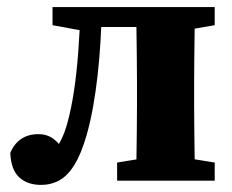

<svg xmlns="http://www.w3.org/2000/svg" viewBox="-20 -509 655 541"><path d="M96 12Q57 12 34 -9.5Q11 -31 9 -78Q19 -103 39 -117Q59 -131 88 -131Q113 -131 131 -117.5Q149 -104 164 -79L160 -70H133L131 -81Q144 -98 153.5 -117.5Q163 -137 170 -163Q181 -203 188.5 -253Q196 -303 200.5 -362.5Q205 -422 207 -489H267Q266 -438 263 -389.5Q260 -341 255 -296.5Q250 -252 242.5 -209.5Q235 -167 224 -128Q209 -76 190 -45Q171 -14 147.5 -1Q124 12 96 12ZM128 -438V-489H240V-421H221ZM240 -433V-489H435V-433ZM310 0V-51L409 -67H486L585 -51V0ZM363 0Q364 -26 364.5 -63Q365 -100 365.5 -140Q366 -180 366 -212V-276Q366 -309 365.5 -348.5Q365 -388 364.5 -426Q364 -464 363 -489H530Q529 -464 528.5 -426Q528 -388 527.5 -348.5Q527 -309 527 -276V-212Q527 -180 527.5 -140Q528 -100 528.5 -63Q529 -26 530 0ZM451 -421V-489H585V-438L486 -421Z"/></svg>

Font: Source Serif 4 18pt
Style: Bold
Weight: 700
Designer: Frank Grießhammer
Foundry: Adobe Systems Incorporated
Version: Version 4.004;hotconv 1.0.116;makeotfexe 2.5.65601